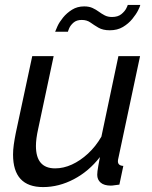

<svg xmlns="http://www.w3.org/2000/svg" viewBox="-20 -750 617 780"><path d="M155 10Q33 10 33 -122Q33 -141 36 -162.5Q39 -184 44 -209L111 -522H198L135 -226Q126 -186 126 -157Q126 -66 204 -66Q238 -66 272 -81.5Q306 -97 337.5 -126Q369 -155 392 -195L461 -522H549L461 -108Q460 -104 459.5 -101Q459 -98 459 -95Q459 -77 481 -76L465 0Q454 1 445.5 2.5Q437 4 430 4Q403 4 389 -8Q375 -20 375 -40Q375 -46 376 -54.5Q377 -63 379.5 -77Q382 -91 386 -112Q341 -54 280 -22Q219 10 155 10ZM426 -627Q398 -627 380 -637.5Q362 -648 347.5 -658.5Q333 -669 312 -669Q291 -669 278.5 -658Q266 -647 261 -635Q256 -623 256 -621H204Q206 -627 213.5 -643.5Q221 -660 236 -678.5Q251 -697 272.5 -710.5Q294 -724 322 -724Q342 -724 356 -717.5Q370 -711 381.5 -702.5Q393 -694 405.5 -687.5Q418 -681 435 -681Q459 -681 473 -692.5Q487 -704 493 -716Q499 -728 499 -730H550Q549 -724 541 -708Q533 -692 517.5 -673Q502 -654 479.5 -640.5Q457 -627 426 -627Z"/></svg>

Font: Raleway Thin Medium
Style: Italic
Weight: 500
Italic angle: -12°
Version: Version 4.026